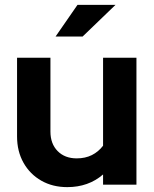

<svg xmlns="http://www.w3.org/2000/svg" viewBox="-20 -758 633 788"><path d="M256 10Q196 10 149.5 -16.5Q103 -43 76.5 -90Q50 -137 50 -198V-521H187V-218Q187 -168 216.5 -138Q246 -108 295 -108Q330 -108 357 -121.5Q384 -135 403 -160V-521H540V0H403V-42Q343 10 256 10ZM208 -608 298 -738H454L319 -608Z"/></svg>

Font: Red Hat Display
Style: Bold
Weight: 700
Designer: Pentagram, MCKL
Foundry: Pentagram, MCKL
Version: Version 1.023; ttfautohint (v1.8.3)